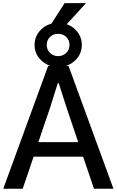

<svg xmlns="http://www.w3.org/2000/svg" viewBox="-24 -1166 721 1186"><path d="M189.5 -888.7Q189.5 -944.3 230.5 -984.4Q271.5 -1024.4 335 -1024.4Q399.4 -1024.4 440.4 -984.4Q481.4 -944.3 481.4 -888.7Q481.4 -831.1 439 -791.5Q396.5 -752 335 -752Q275.4 -752 232.4 -791.5Q189.5 -831.1 189.5 -888.7ZM264.6 -888.7Q264.6 -859.4 284.7 -839.4Q304.7 -819.3 335 -819.3Q364.3 -819.3 384.8 -838.9Q405.3 -858.4 405.3 -888.7Q405.3 -918 385.7 -937.5Q366.2 -957 335 -957Q303.7 -957 284.2 -937Q264.6 -917 264.6 -888.7ZM278.3 -996.1 375 -1146.5H506.8L370.1 -996.1ZM212.9 -288.1H459L386.7 -502.9Q380.9 -520.5 363.8 -573.7Q346.7 -627 338.9 -652.3H333Q321.3 -614.3 286.1 -502.9ZM-3.9 0 273.4 -758.8H399.4L676.8 0H556.6L489.3 -198.2H183.6L116.2 0Z"/></svg>

Font: Gothic A1 SemiBold
Style: Regular
Weight: 600
Version: Version 2.50